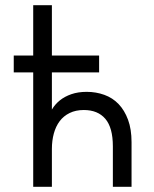

<svg xmlns="http://www.w3.org/2000/svg" viewBox="-20 -720 593 740"><path d="M108 0H180V-146Q180 -178 187.5 -205.5Q195 -233 210 -253Q225 -273 248.5 -284.5Q272 -296 303 -296Q357 -296 386 -262Q415 -228 415 -156V0H487V-172Q487 -222 473.5 -258.5Q460 -295 437 -319Q414 -343 382 -354.5Q350 -366 314 -366Q281 -366 255 -357Q229 -348 210.5 -333Q192 -318 180.5 -298.5Q169 -279 163 -258L180 -229V-700H108ZM33 -441H362V-506H33Z"/></svg>

Font: Tilda Sans VF
Style: Regular
Weight: 400
Designer: ParaType Ltd
Foundry: ParaType Ltd
Version: Version 1.010